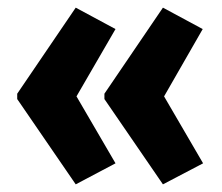

<svg xmlns="http://www.w3.org/2000/svg" viewBox="-20 -529 580 502"><path d="M25 -284V-270L178 -47L282 -102L180 -277L282 -453L178 -509ZM253 -284V-270L406 -47L511 -102L409 -277L510 -453L406 -509Z"/></svg>

Font: Noto Sans Arabic UI XCn XBd
Style: Regular
Weight: 800
Width: 2
Designer: Monotype Design Team, Nadine Chahine and Nizar Qandah
Foundry: Monotype Imaging Inc.
Version: Version 2.010